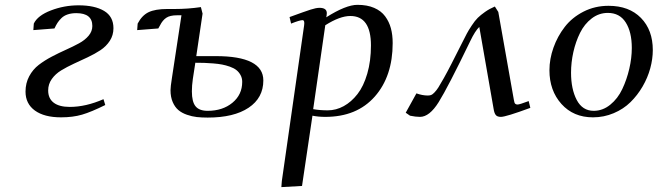

<svg xmlns="http://www.w3.org/2000/svg" viewBox="-20 -476 2706 790"><path d="M85 -99.1Q85 -133.8 100.1 -162.1Q115.2 -190.4 139.4 -209Q163.6 -227.5 192.9 -242.9Q222.2 -258.3 251.7 -271.5Q281.2 -284.7 305.4 -297.9Q329.6 -311 344.7 -329.1Q359.9 -347.2 359.9 -369.1Q359.9 -421.9 293.9 -421.9Q273.9 -421.9 258.5 -416.7Q243.2 -411.6 232.9 -401.6Q222.7 -391.6 216.6 -382.1Q210.4 -372.6 204.1 -358.9L117.2 -352.1L119.1 -378.9Q134.8 -412.1 189.5 -433.1Q244.1 -454.1 303.2 -454.1Q369.6 -454.1 408.2 -431.2Q446.8 -408.2 446.8 -359.9Q446.8 -331.1 431.9 -308.1Q417 -285.2 393.3 -269.5Q369.6 -253.9 341.1 -240.5Q312.5 -227.1 283.9 -213.9Q255.4 -200.7 231.7 -186.3Q208 -171.9 193.1 -150.9Q178.2 -129.9 178.2 -104Q178.2 -70.8 200.9 -53.5Q223.6 -36.1 267.1 -36.1Q333 -36.1 405.8 -67.9L413.1 -43.9Q355 -15.1 317.4 -4.2Q279.8 6.8 231 6.8Q162.1 6.8 123.5 -21.2Q85 -49.3 85 -99.1Z M544.4 -352.1 546.4 -378.9Q564 -412.6 591.3 -425.8Q618.7 -439 668.5 -439H699.7Q753.4 -439 806.6 -446.8L813.5 -419.9L787.6 -245.1H867.7Q1063.5 -245.1 1063.5 -145Q1063.5 -73.2 1002.9 -32.7Q942.4 7.8 834.5 7.8Q809.6 7.8 789.8 5.6Q770 3.4 749 -3.9Q728 -11.2 713.9 -23.2Q699.7 -35.2 690.7 -55.9Q681.6 -76.7 681.6 -105Q681.6 -118.7 687.5 -155.8L726.6 -413.1H708.5Q679.2 -413.1 664.1 -402.8Q648.9 -392.6 638.7 -372.1L631.3 -358.9ZM769.5 -100.1Q769.5 -57.1 784.7 -38.6Q799.8 -20 834.5 -20Q896 -20 936.3 -53.2Q976.6 -86.4 976.6 -139.2Q976.6 -154.8 969.7 -167.2Q962.9 -179.7 952.6 -187.7Q942.4 -195.8 925.8 -201.7Q909.2 -207.5 893.8 -210.4Q878.4 -213.4 856.9 -215.1Q835.4 -216.8 820.1 -217.3Q804.7 -217.8 783.7 -217.8L773.4 -150.9Q769.5 -124 769.5 -100.1Z M1137.7 293.9 1139.6 269 1231.4 -372.1Q1234.4 -393.1 1224.6 -393.1Q1213.4 -393.1 1177.7 -378.9L1171.4 -405.8Q1235.4 -429.2 1258.1 -436.5Q1280.8 -443.8 1294.4 -443.8Q1324.7 -443.8 1324.7 -421.9Q1324.7 -416 1323.7 -411.1L1322.3 -404.8Q1403.3 -456.1 1450.7 -456.1Q1490.7 -456.1 1519.5 -443.6Q1548.3 -431.2 1564.7 -408.9Q1581.1 -386.7 1588.4 -359.6Q1595.7 -332.5 1595.7 -298.8Q1595.7 -162.1 1522 -78.6Q1448.2 4.9 1318.4 4.9Q1289.6 4.9 1265.6 0L1222.7 289.1ZM1268.6 -26.9Q1295.9 -22 1328.6 -22Q1362.8 -22 1394.3 -39.3Q1425.8 -56.6 1450.9 -88.9Q1476.1 -121.1 1491.2 -173.1Q1506.3 -225.1 1506.3 -289.1Q1506.3 -410.2 1421.4 -410.2Q1378.4 -410.2 1318.4 -372.1Z M1649.4 -12.2 1693.4 -91.8Q1717.8 -83 1740.2 -83Q1748 -83 1753.7 -85Q1759.3 -86.9 1767.6 -95.5Q1775.9 -104 1783.7 -116.2Q1791.5 -128.4 1806.4 -155Q1821.3 -181.6 1837.4 -213.1Q1853.5 -244.6 1880.4 -297.9Q1894 -324.7 1900.6 -337.4Q1907.2 -350.1 1920.7 -370.6Q1934.1 -391.1 1945.8 -402.6Q1957.5 -414.1 1975.8 -427Q1994.1 -439.9 2016.1 -449.2L2030.3 -426.8L2094.2 -65.9Q2096.2 -52.7 2099.6 -49.3Q2103 -45.9 2109.4 -45.9Q2117.7 -45.9 2155.3 -60.1L2162.1 -32.2Q2061.5 4.9 2041 4.9Q2025.9 4.9 2019.8 -2.9Q2013.7 -10.7 2011.2 -26.9L1952.1 -365.2Q1935.1 -349.1 1915 -307.1Q1822.8 -116.2 1784.9 -55.7Q1747.1 4.9 1708 4.9Q1690.4 4.9 1667 0Z M2240.7 -187Q2240.7 -233.4 2257.3 -280Q2273.9 -326.7 2303.7 -365.2Q2333.5 -403.8 2380.6 -428Q2427.7 -452.1 2483.9 -452.1Q2568.4 -452.1 2617.2 -402.3Q2666 -352.5 2666 -270Q2666 -233.4 2655.5 -194.8Q2645 -156.2 2624 -120.1Q2603 -84 2574.2 -55.7Q2545.4 -27.3 2505.1 -10.3Q2464.8 6.8 2419.9 6.8Q2339.4 6.8 2290 -48.3Q2240.7 -103.5 2240.7 -187ZM2329.6 -176.8Q2329.6 -109.4 2353 -64.7Q2376.5 -20 2422.9 -20Q2460 -20 2491 -45.2Q2522 -70.3 2540.5 -109.6Q2559.1 -148.9 2569.3 -193.1Q2579.6 -237.3 2579.6 -278.8Q2579.6 -344.2 2554.7 -383.5Q2529.8 -422.9 2481 -422.9Q2444.3 -422.9 2414.6 -400.1Q2384.8 -377.4 2366.7 -340.8Q2348.6 -304.2 2339.1 -261.7Q2329.6 -219.2 2329.6 -176.8Z"/></svg>

Font: Dehuti Alt
Style: Bold-Italic
Weight: 700
Version: Version 1.2